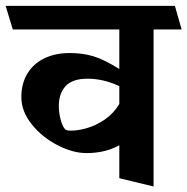

<svg xmlns="http://www.w3.org/2000/svg" viewBox="-45 -600 652 668"><path d="M586.9 -497.6H489.3V48.8L370.1 20V-94.7Q321.3 -67.4 255.9 -67.4Q208 -67.4 154.8 -95Q101.6 -122.6 65.7 -167.2Q29.8 -211.9 29.3 -260.3Q28.8 -307.6 49.6 -342.8Q70.3 -377.9 108.6 -396.7Q147 -415.5 197.3 -415.5Q241.7 -415.5 279.1 -404.5Q316.4 -393.6 370.1 -359.9V-497.6H-0.5L-25.4 -579.6H563.5ZM370.1 -238.3V-300.3Q314.5 -326.2 259.8 -326.2Q207.5 -326.2 183.6 -300.8Q159.7 -275.4 159.7 -231.4Q159.7 -209.5 165 -187.5Q170.4 -165.5 178.7 -153.8Q181.6 -148.9 186.8 -147.2Q191.9 -145.5 202.1 -145.5Q227.5 -145.5 259 -154.8Q290.5 -164.1 320.6 -184.8Q350.6 -205.6 370.1 -238.3Z"/></svg>

Font: Vesper Libre
Style: Bold
Weight: 700
Designer: Robert Keller & Kimya Gandhi
Foundry: Mota Italic
Version: Version 1.058